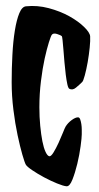

<svg xmlns="http://www.w3.org/2000/svg" viewBox="-20 -657 336 650"><path d="M189.5 -534.2Q185.5 -538.1 172.9 -542Q160.2 -545.9 155.3 -539.1Q152.3 -535.2 145.5 -513.7Q138.7 -492.2 131.3 -459Q124 -425.8 118.7 -382.8Q113.3 -339.8 113.3 -293.9Q113.3 -260.7 116.2 -231Q119.1 -201.2 123.5 -178.7Q127.9 -156.2 134.3 -142.6Q140.6 -128.9 147.5 -127.9Q153.3 -127.9 161.6 -141.6Q169.9 -155.3 178.2 -173.3Q186.5 -191.4 192.9 -207.5Q199.2 -223.6 202.1 -228.5Q210 -241.2 222.7 -250.5Q235.4 -259.8 244.1 -259.8Q249 -259.8 251.5 -252.9Q253.9 -246.1 255.4 -236.8Q256.8 -227.5 256.8 -217.8Q256.8 -208 256.8 -202.1Q256.8 -191.4 252.9 -162.1Q249 -132.8 241.7 -102.5Q234.4 -72.3 225.1 -48.8Q215.8 -25.4 205.1 -26.4Q194.3 -27.3 172.9 -36.1Q151.4 -44.9 129.4 -56.6Q107.4 -68.4 89.4 -80.6Q71.3 -92.8 67.4 -99.6Q63.5 -106.4 55.7 -133.3Q47.9 -160.2 39.6 -199.2Q31.2 -238.3 25.4 -285.2Q19.5 -332 19.5 -378.9Q19.5 -425.8 22 -471.7Q24.4 -517.6 30.3 -553.7Q36.1 -589.8 45.4 -612.3Q54.7 -634.8 68.4 -635.7Q106.4 -639.6 145 -629.4Q183.6 -619.1 214.4 -602.1Q245.1 -585 264.6 -565.9Q284.2 -546.9 285.2 -534.2Q286.1 -520.5 283.7 -496.1Q281.2 -471.7 276.9 -446.8Q272.5 -421.9 267.1 -401.9Q261.7 -381.8 257.8 -378.9Q249 -370.1 237.3 -360.4Q225.6 -350.6 214.8 -356.4Q210.9 -358.4 208 -371.6Q205.1 -384.8 202.6 -404.3Q200.2 -423.8 198.2 -446.3Q196.3 -468.8 194.8 -487.8Q193.4 -506.8 191.9 -520Q190.4 -533.2 189.5 -534.2Z"/></svg>

Font: Jolly Lodger
Style: Regular
Weight: 400
Designer: Stuart Sandler
Foundry: Font Diner, Inc
Version: Version 1.000